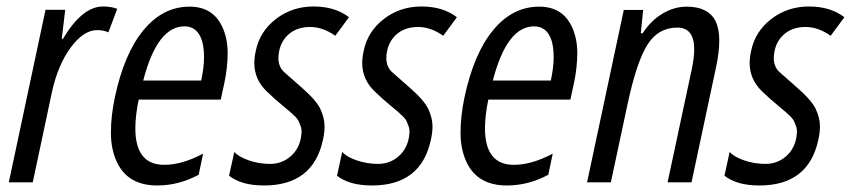

<svg xmlns="http://www.w3.org/2000/svg" viewBox="-20 -565 2637 595"><path d="M298.8 -544.9Q324.2 -544.9 343.3 -537.6L315.9 -464.8Q299.8 -471.7 281.2 -471.7Q238.8 -471.7 199 -417.5Q159.2 -363.3 141.1 -280.3L81.5 0H7.3L121.1 -534.7H182.1L171.4 -444.3H174.8Q234.9 -544.9 298.8 -544.9Z M467.3 9.8Q377 9.8 342.8 -61.5Q323.7 -101.6 323.7 -153.6Q323.7 -205.6 335.9 -263.2Q364.7 -398.9 424.8 -471.7Q484.9 -544.4 567.4 -544.4Q640.6 -544.4 669.4 -480.5Q685.5 -445.3 685.5 -400.9Q685.5 -356.4 675.3 -308.1L664.1 -256.3H409.7Q399.4 -205.6 399.4 -167.5Q399.4 -54.2 488.8 -54.2Q544.4 -54.2 609.4 -88.9L595.7 -23.4Q533.7 9.8 467.3 9.8ZM603.5 -315.4Q612.3 -356.9 612.3 -386.7Q612.3 -416.5 606.4 -437.5Q592.3 -483.4 551.8 -483.4Q467.3 -483.4 423.8 -315.4Z M878.4 -78.6Q912.1 -106.4 914.6 -155.3Q915 -165.5 911.4 -174.8Q907.7 -184.1 905.5 -189.5Q903.3 -194.8 895 -203.6Q883.3 -215.3 857.7 -236.3Q832 -257.3 807.1 -281.2Q768.1 -318.8 768.1 -369.1Q768.1 -386.7 772.5 -406.7Q784.7 -467.3 835 -506.1Q885.3 -544.9 951.7 -544.9Q1018.1 -544.9 1061.5 -511.7L1019 -454.1Q980.5 -481.4 941.4 -481.4Q902.3 -481.4 877.2 -460.9Q852.1 -440.4 845.2 -407.2Q842.8 -395.5 842.8 -385.3Q842.8 -357.9 860.4 -341.8L914.1 -294.4Q960 -254.4 972.7 -227.5Q985.8 -199.7 985.8 -172.9Q985.8 -154.8 981 -132.3Q950.7 9.8 798.3 9.8Q728 9.8 689.9 -20.5L706.1 -94.2Q719.2 -79.1 750.7 -68.1Q782.2 -57.1 817.1 -57.1Q852.1 -57.1 878.4 -78.6Z M1212.9 -78.6Q1246.6 -106.4 1249 -155.3Q1249.5 -165.5 1245.8 -174.8Q1242.2 -184.1 1240 -189.5Q1237.8 -194.8 1229.5 -203.6Q1217.8 -215.3 1192.1 -236.3Q1166.5 -257.3 1141.6 -281.2Q1102.5 -318.8 1102.5 -369.1Q1102.5 -386.7 1106.9 -406.7Q1119.1 -467.3 1169.4 -506.1Q1219.7 -544.9 1286.1 -544.9Q1352.5 -544.9 1396 -511.7L1353.5 -454.1Q1314.9 -481.4 1275.9 -481.4Q1236.8 -481.4 1211.7 -460.9Q1186.5 -440.4 1179.7 -407.2Q1177.2 -395.5 1177.2 -385.3Q1177.2 -357.9 1194.8 -341.8L1248.5 -294.4Q1294.4 -254.4 1307.1 -227.5Q1320.3 -199.7 1320.3 -172.9Q1320.3 -154.8 1315.4 -132.3Q1285.2 9.8 1132.8 9.8Q1062.5 9.8 1024.4 -20.5L1040.5 -94.2Q1053.7 -79.1 1085.2 -68.1Q1116.7 -57.1 1151.6 -57.1Q1186.5 -57.1 1212.9 -78.6Z M1550.8 9.8Q1460.4 9.8 1426.3 -61.5Q1407.2 -101.6 1407.2 -153.6Q1407.2 -205.6 1419.4 -263.2Q1448.2 -398.9 1508.3 -471.7Q1568.4 -544.4 1650.9 -544.4Q1724.1 -544.4 1752.9 -480.5Q1769 -445.3 1769 -400.9Q1769 -356.4 1758.8 -308.1L1747.6 -256.3H1493.2Q1482.9 -205.6 1482.9 -167.5Q1482.9 -54.2 1572.3 -54.2Q1627.9 -54.2 1692.9 -88.9L1679.2 -23.4Q1617.2 9.8 1550.8 9.8ZM1687 -315.4Q1695.8 -356.9 1695.8 -386.7Q1695.8 -416.5 1689.9 -437.5Q1675.8 -483.4 1635.3 -483.4Q1550.8 -483.4 1507.3 -315.4Z M1973.1 -534.2 1965.8 -461.9H1971.7Q1996.6 -501 2033 -522.7Q2069.3 -544.4 2107.9 -544.4Q2174.3 -544.4 2197.3 -500Q2209 -475.6 2209 -440.4Q2209 -405.3 2200.2 -362.3L2123 0H2048.8L2124 -351.6Q2131.3 -386.7 2131.3 -412.1Q2131.3 -479.5 2079.1 -479.5Q2019.5 -479.5 1986.1 -426Q1952.6 -372.6 1924.8 -242.2L1873 0H1799.3L1913.1 -534.2Z M2413.6 -78.6Q2447.3 -106.4 2449.7 -155.3Q2450.2 -165.5 2446.5 -174.8Q2442.9 -184.1 2440.7 -189.5Q2438.5 -194.8 2430.2 -203.6Q2418.5 -215.3 2392.8 -236.3Q2367.2 -257.3 2342.3 -281.2Q2303.2 -318.8 2303.2 -369.1Q2303.2 -386.7 2307.6 -406.7Q2319.8 -467.3 2370.1 -506.1Q2420.4 -544.9 2486.8 -544.9Q2553.2 -544.9 2596.7 -511.7L2554.2 -454.1Q2515.6 -481.4 2476.6 -481.4Q2437.5 -481.4 2412.4 -460.9Q2387.2 -440.4 2380.4 -407.2Q2377.9 -395.5 2377.9 -385.3Q2377.9 -357.9 2395.5 -341.8L2449.2 -294.4Q2495.1 -254.4 2507.8 -227.5Q2521 -199.7 2521 -172.9Q2521 -154.8 2516.1 -132.3Q2485.8 9.8 2333.5 9.8Q2263.2 9.8 2225.1 -20.5L2241.2 -94.2Q2254.4 -79.1 2285.9 -68.1Q2317.4 -57.1 2352.3 -57.1Q2387.2 -57.1 2413.6 -78.6Z"/></svg>

Font: Open Sans Hebrew Condensed
Style: Italic
Weight: 400
Width: 3
Italic angle: -12°
Foundry: Ascender Corporation, Yanek Iontef
Version: Version 2.001;PS 002.001;hotconv 1.0.70;makeotf.lib2.5.58329